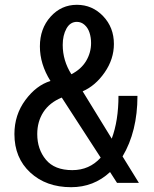

<svg xmlns="http://www.w3.org/2000/svg" viewBox="-20 -761 640 799"><path d="M276 18Q172 18 106 -43Q40 -104 40 -203Q40 -283 85.5 -344.5Q131 -406 190 -424Q146 -494 146 -568Q146 -642 190.5 -691.5Q235 -741 300 -741Q364 -741 409 -694Q454 -647 454 -578Q454 -515 415.5 -459.5Q377 -404 324 -381L445 -184Q473 -259 473 -362H552Q552 -214 490 -110L558 0H467L438 -45Q370 18 276 18ZM277 -452Q318 -473 338.5 -507.5Q359 -542 359 -582Q359 -605 352.5 -625Q346 -645 332 -657.5Q318 -670 300 -670Q272 -670 256.5 -642Q241 -614 241 -574Q241 -509 277 -452ZM135 -203Q135 -140 171 -96.5Q207 -53 281 -53Q352 -53 399 -105L237 -355Q186 -334 160.5 -294.5Q135 -255 135 -203Z"/></svg>

Font: Edlo
Style: Regular
Weight: 400
Monospace: yes
Version: Version 0.01